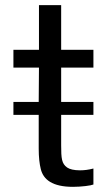

<svg xmlns="http://www.w3.org/2000/svg" viewBox="-20 -720 433 744"><path d="M342 -458V-527H217V-700H131V-527H32V-458H131L130 -325H32V-275H130V-144C130 -111 133 -85 138 -65C148 -24 183 4 263 4C296 4 333 -1 342 -5V-67C323 -62 306 -60 290 -60C267 -60 250 -64 240 -71C219 -86 217 -106 217 -157V-275H342V-325H217V-458Z"/></svg>

Font: Be Vietnam
Style: Regular
Weight: 400
Designer: Gabriel Lam
Foundry: TypeRant
Version: Version 4.000